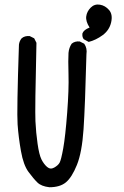

<svg xmlns="http://www.w3.org/2000/svg" viewBox="-20 -827 540 836"><path d="M195.3 -11.7Q160.2 -15.6 143.1 -32.2Q126 -48.8 104 -78.6Q82 -108.4 71.3 -168.9Q60.5 -229.5 56.6 -285.6Q52.7 -341.8 62.5 -632.8Q64.5 -648.4 74.2 -660.2Q87.9 -671.9 109.4 -669.9L128.9 -660.2L138.7 -640.6Q131.8 -349.6 134.3 -299.3Q136.7 -249 143.6 -201.2Q150.4 -153.3 160.6 -132.8Q170.9 -112.3 185.1 -100.1Q199.2 -87.9 215.8 -97.2Q232.4 -106.4 239.3 -118.2Q246.1 -129.9 255.4 -181.6Q264.6 -233.4 272.5 -335.9Q280.3 -438.5 278.3 -502.9Q276.4 -567.4 278.3 -596.7Q280.3 -619.1 292 -636.7Q305.7 -648.4 327.1 -646.5L346.7 -636.7Q360.4 -617.2 356.4 -590.8Q350.6 -366.2 343.8 -264.6Q336.9 -163.1 314.9 -108.9Q293 -54.7 267.1 -33.2Q241.2 -11.7 195.3 -11.7ZM366.2 -644.5 344.7 -656.2Q336.9 -666 338.9 -681.6Q344.7 -697.3 370.1 -707Q352.5 -734.4 355.5 -755.9Q358.4 -777.3 375 -793.9Q391.6 -810.5 415 -806.6Q438.5 -802.7 455.1 -783.2Q471.7 -763.7 463.9 -729.5Q456.1 -695.3 426.8 -673.8Q397.5 -652.3 366.2 -644.5Z"/></svg>

Font: NaikaiFont
Style: Regular
Weight: 400
Version: Version 1.67